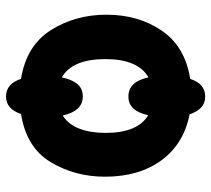

<svg xmlns="http://www.w3.org/2000/svg" viewBox="-52 -597 704 640"><g transform="rotate(90 300.0 -277.0)"><path d="M302 55Q343 55 360 5Q472 -13 520.5 -94Q569 -175 569 -275Q569 -389 514 -463.5Q459 -538 361 -557Q344 -609 302 -609Q259 -609 243 -559Q135 -542 82 -464Q29 -386 29 -280Q29 -176 80.5 -94.5Q132 -13 243 5Q259 55 302 55ZM177 -276Q177 -385 238 -420Q252 -353 302 -353Q350 -353 364 -419Q423 -384 423 -277Q423 -227 409 -190Q395 -153 365 -134Q350 -201 302 -201Q274 -201 259 -181.5Q244 -162 238 -131Q177 -166 177 -276Z"/></g></svg>

Font: Noto Sans Mono UI ExtraBold
Style: Regular
Weight: 800
Designer: Monotype Design team
Foundry: Monotype Imaging Inc.
Version: 1.000